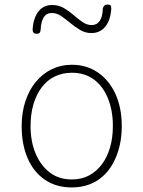

<svg xmlns="http://www.w3.org/2000/svg" viewBox="-20 -803 629 842"><path d="M295 19Q226 19 176.5 -15Q127 -49 101 -109.5Q75 -170 75 -250Q75 -310 91.5 -359.5Q108 -409 137.5 -444.5Q167 -480 207 -499.5Q247 -519 295 -519Q360 -519 409.5 -485Q459 -451 486.5 -390.5Q514 -330 514 -250Q514 -202 504 -161Q494 -120 475.5 -86.5Q457 -53 430.5 -29.5Q404 -6 370 6.5Q336 19 295 19ZM295 -16Q338 -16 370.5 -33.5Q403 -51 426.5 -82Q450 -113 462.5 -156Q475 -199 475 -250Q475 -319 453 -372.5Q431 -426 391 -455Q351 -484 295 -484Q254 -484 220 -467.5Q186 -451 162.5 -419.5Q139 -388 126.5 -345Q114 -302 114 -250Q114 -182 136.5 -129Q159 -76 199 -46Q239 -16 295 -16ZM140 -655Q123 -655 123 -673Q126 -723 148 -752Q170 -781 208 -781Q237 -781 259.5 -768Q282 -755 301.5 -738Q321 -721 341 -707Q361 -693 382 -693Q405 -693 417.5 -711.5Q430 -730 431 -766Q435 -783 450 -783Q461 -783 464.5 -779.5Q468 -776 468 -765Q465 -715 442 -686.5Q419 -658 381 -658Q354 -658 331.5 -671.5Q309 -685 288.5 -702Q268 -719 248.5 -732.5Q229 -746 207 -746Q184 -746 172 -727.5Q160 -709 158 -671Q157 -662 153.5 -658.5Q150 -655 140 -655Z"/></svg>

Font: Playwrite NG Modern Thin
Style: Regular
Weight: 250
Designer: Veronika Burian, José Scaglione
Foundry: TypeTogether
Version: Version 1.002